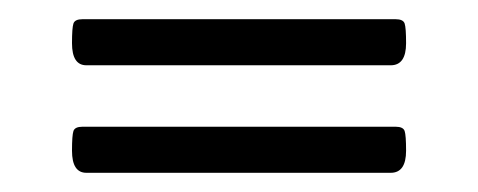

<svg xmlns="http://www.w3.org/2000/svg" viewBox="-20 -354 498 200"><path d="M387 -286H70Q55 -286 55 -309Q55 -325 56.5 -329.5Q58 -334 66 -334H392Q400 -334 401.5 -329.5Q403 -325 403 -309Q403 -286 387 -286ZM387 -174H70Q55 -174 55 -197Q55 -213 56.5 -217.5Q58 -222 66 -222H392Q400 -222 401.5 -217.5Q403 -213 403 -197Q403 -174 387 -174Z"/></svg>

Font: Bonbon
Style: Regular
Weight: 400
Designer: Ksenia Erulevich
Foundry: Cyreal (www.cyreal.org)
Version: Version 1.001